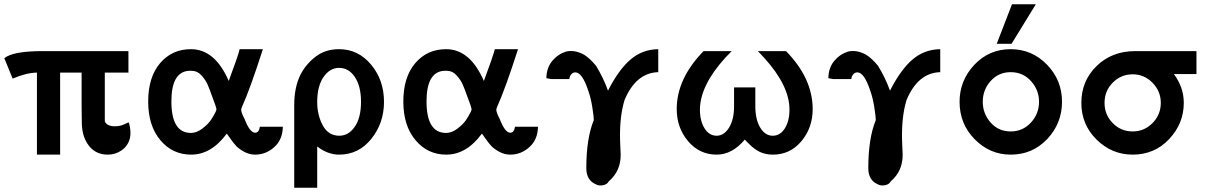

<svg xmlns="http://www.w3.org/2000/svg" viewBox="-21 -710 5626 894"><path d="M-1 -439Q39 -472 177 -472H577V-372H467V-145Q477 -122 514 -122Q538 -122 557 -131Q576 -140 579 -140Q591 -97 584 -67Q575 -31 546 -10.5Q517 10 481 10Q426 10 394 -30Q362 -70 360 -133Q359 -162 359 -221V-372H259V10H151V-372Q101 -371 38 -344Z M669 -237Q669 -351 724.5 -416Q780 -481 868 -481Q980 -481 1044 -333Q1087 -448 1095 -481H1203Q1144 -297 1106 -213Q1102 -203 1102 -200Q1102 -185 1117 -158Q1142 -92 1167 -92Q1185 -92 1189 -120H1296Q1295 -60 1256 -25Q1217 10 1167 10Q1140 10 1115.5 -3.5Q1091 -17 1078.5 -30.5Q1066 -44 1051 -65.5Q1036 -87 1035 -88Q963 10 869 10Q782 10 725.5 -57.5Q669 -125 669 -237ZM777 -238Q777 -91 868 -91Q895 -91 922 -112Q949 -133 961.5 -152Q974 -171 983 -189Q984 -192 985.5 -196Q987 -200 987 -201Q984 -217 969 -255Q955 -295 945.5 -316.5Q936 -338 917.5 -358.5Q899 -379 876 -380Q866 -381 854 -380Q777 -371 777 -238Z M1349 164V-221Q1349 -305 1379 -364Q1404 -412 1449 -446.5Q1494 -481 1558 -481Q1647 -481 1707 -409Q1767 -337 1767 -236Q1767 -137 1708 -63.5Q1649 10 1558 10Q1505 10 1456 -28V164ZM1456 -235Q1456 -174 1482 -126Q1508 -78 1559 -78Q1602 -78 1631 -120Q1660 -162 1660 -236Q1660 -308 1631.5 -351Q1603 -394 1558 -394Q1515 -394 1485.5 -351.5Q1456 -309 1456 -235Z M1857 -237Q1857 -351 1912.5 -416Q1968 -481 2056 -481Q2168 -481 2232 -333Q2275 -448 2283 -481H2391Q2332 -297 2294 -213Q2290 -203 2290 -200Q2290 -185 2305 -158Q2330 -92 2355 -92Q2373 -92 2377 -120H2484Q2483 -60 2444 -25Q2405 10 2355 10Q2328 10 2303.5 -3.5Q2279 -17 2266.5 -30.5Q2254 -44 2239 -65.5Q2224 -87 2223 -88Q2151 10 2057 10Q1970 10 1913.5 -57.5Q1857 -125 1857 -237ZM1965 -238Q1965 -91 2056 -91Q2083 -91 2110 -112Q2137 -133 2149.5 -152Q2162 -171 2171 -189Q2172 -192 2173.5 -196Q2175 -200 2175 -201Q2172 -217 2157 -255Q2143 -295 2133.5 -316.5Q2124 -338 2105.5 -358.5Q2087 -379 2064 -380Q2054 -381 2042 -380Q1965 -371 1965 -238Z M2523 -346Q2524 -395 2550.5 -426.5Q2577 -458 2615 -470Q2656 -479 2699 -455Q2725 -439 2754 -404Q2788 -349 2810 -288Q2860 -386 2915 -433Q2970 -480 3044 -481V-374Q2940 -371 2887 -244Q2861 -159 2867 -36Q2867 -29 2869 9Q2870 86 2814 134Q2806 149 2786.5 152.5Q2767 156 2753 148Q2709 129 2709 73Q2709 -66 2744 -151V-150Q2744 -166 2737 -210.5Q2730 -255 2718 -288Q2690 -373 2658 -373Q2647 -373 2639 -364Q2631 -355 2630 -342H2544Z M3130 -202Q3130 -344 3255 -472H3386L3356 -441Q3239 -312 3238 -200Q3238 -147 3259.5 -112.5Q3281 -78 3316 -78Q3350 -78 3373.5 -115.5Q3397 -153 3397 -216V-303H3496V-216Q3496 -153 3519 -115.5Q3542 -78 3577 -78Q3612 -78 3633.5 -112.5Q3655 -147 3655 -200Q3655 -311 3537 -441L3508 -472H3639Q3763 -345 3763 -202Q3763 -115 3710.5 -52.5Q3658 10 3578 10Q3556 10 3536.5 4.5Q3517 -1 3502 -11Q3487 -21 3478 -29Q3469 -37 3458.5 -48Q3448 -59 3447 -60Q3388 10 3316 10Q3236 10 3183 -52.5Q3130 -115 3130 -202Z M3836 -346Q3837 -395 3863.5 -426.5Q3890 -458 3928 -470Q3969 -479 4012 -455Q4038 -439 4067 -404Q4101 -349 4123 -288Q4173 -386 4228 -433Q4283 -480 4357 -481V-374Q4253 -371 4200 -244Q4174 -159 4180 -36Q4180 -29 4182 9Q4183 86 4127 134Q4119 149 4099.5 152.5Q4080 156 4066 148Q4022 129 4022 73Q4022 -66 4057 -151V-150Q4057 -166 4050 -210.5Q4043 -255 4031 -288Q4003 -373 3971 -373Q3960 -373 3952 -364Q3944 -355 3943 -342H3857Z M4620 -506 4691 -690H4802L4689 -506ZM4447 -236Q4447 -335 4515.5 -408Q4584 -481 4685 -481Q4784 -481 4854 -409Q4924 -337 4924 -236Q4924 -136 4855.5 -63Q4787 10 4685 10Q4588 10 4517.5 -61.5Q4447 -133 4447 -236ZM4555 -236Q4555 -181 4591.5 -139.5Q4628 -98 4685 -98Q4741 -98 4779 -139Q4817 -180 4817 -236Q4817 -291 4779.5 -332.5Q4742 -374 4685 -374Q4629 -374 4592 -333Q4555 -292 4555 -236Z M5014 -231Q5014 -333 5085 -402.5Q5156 -472 5265 -472H5550V-365H5445Q5491 -303 5491 -231Q5491 -135 5423 -62.5Q5355 10 5253 10Q5156 10 5085 -60Q5014 -130 5014 -231ZM5122 -231Q5122 -176 5160 -137Q5198 -98 5253 -98Q5307 -98 5345.5 -137Q5384 -176 5384 -231Q5384 -285 5345.5 -324.5Q5307 -364 5253 -364Q5199 -364 5160.5 -325.5Q5122 -287 5122 -231Z"/></svg>

Font: Coval
Style: Medium
Weight: 500
Foundry: Context Ltd
Version: Version 001.000